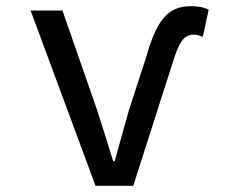

<svg xmlns="http://www.w3.org/2000/svg" viewBox="-20 -601 740 621"><path d="M79 -567 289 0H411L540 -403C558 -460 573 -489 606 -489C618 -489 627 -485 636 -482L655 -570C637 -578 622 -581 596 -581C519 -581 485 -529 453 -417L398 -248C382 -192 366 -134 351 -80H346C329 -134 311 -193 293 -248L182 -567Z"/></svg>

Font: Kawkab Mono Light
Style: Bold
Weight: 400
Monospace: yes
Designer: Abdullah Arif
Foundry: Abdullah Arif
Version: Version 1.000;PS 000.500;hotconv 1.0.88;makeotf.lib2.5.64775